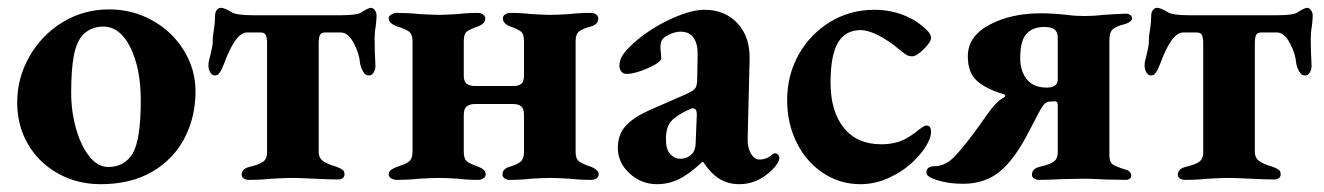

<svg xmlns="http://www.w3.org/2000/svg" viewBox="-20 -457 3387 491"><path d="M24 0ZM24 -195Q24 -258 55.5 -313Q87 -368 140.5 -400.5Q194 -433 259 -433Q319 -433 370 -404.5Q421 -376 450.5 -327.5Q480 -279 480 -224Q480 -158 452 -104Q424 -50 369.5 -18Q315 14 237 14Q178 14 129 -13Q80 -40 52 -87.5Q24 -135 24 -195ZM319 -64Q340 -99 340 -200Q340 -282 313.5 -335.5Q287 -389 244 -389Q213 -389 192 -368Q175 -349 168.5 -313Q162 -277 162 -220Q162 -172 174.5 -128Q187 -84 208.5 -57Q230 -30 257 -30Q298 -30 319 -64Z M598 -10Q598 -25 617 -30Q643 -36 653 -43.5Q663 -51 663 -67V-346Q663 -359 660 -366.5Q657 -374 646 -374H612Q582 -374 553 -294Q552 -292 548.5 -283.5Q545 -275 540.5 -269.5Q536 -264 530 -264Q522 -264 517.5 -272Q513 -280 513 -290Q513 -299 518 -316Q524 -340 524 -350Q524 -361 525 -368.5Q526 -376 527 -381Q530 -401 530 -417Q530 -426 534.5 -431.5Q539 -437 545 -437Q554 -437 572 -426Q584 -418 628 -418H850Q896 -418 905 -426Q911 -430 918 -433.5Q925 -437 929 -437Q934 -437 938.5 -431Q943 -425 943 -417Q943 -409 941 -391Q938 -375 938 -358Q938 -325 940 -291V-287Q940 -279 935.5 -271.5Q931 -264 923 -264Q914 -264 908.5 -274Q903 -284 901 -294Q899 -320 884.5 -347Q870 -374 851 -374H812Q801 -374 798 -367Q795 -360 795 -346V-68Q795 -54 805 -46Q815 -38 842 -30Q852 -26 856.5 -22.5Q861 -19 861 -11Q861 -5 856.5 -1.5Q852 2 845 2Q826 2 784 0Q744 -2 728 -2Q711 -2 675 0Q647 3 616 3Q609 3 603.5 -0.5Q598 -4 598 -10Z M974 -11Q974 -18 980 -22.5Q986 -27 997 -31Q1017 -37 1026 -44Q1035 -51 1035 -70V-351Q1035 -369 1026 -376Q1017 -383 997 -389Q974 -397 974 -410Q974 -416 981 -420Q988 -424 995 -424Q1025 -424 1053 -421Q1087 -419 1103 -419Q1118 -419 1150 -421Q1174 -424 1203 -424Q1209 -424 1215 -420Q1221 -416 1221 -410Q1221 -396 1201 -389Q1181 -382 1173.5 -376Q1166 -370 1166 -352V-264Q1166 -248 1174 -242.5Q1182 -237 1196 -237H1292Q1306 -237 1313 -242.5Q1320 -248 1320 -264V-352Q1320 -370 1312.5 -376Q1305 -382 1286 -389Q1266 -396 1266 -410Q1266 -416 1271.5 -420Q1277 -424 1284 -424Q1314 -424 1339 -421Q1371 -419 1387 -419Q1404 -419 1436 -421Q1461 -424 1492 -424Q1499 -424 1504.5 -420Q1510 -416 1510 -410Q1510 -394 1490 -389Q1471 -384 1461.5 -377Q1452 -370 1452 -352V-69Q1452 -51 1460.5 -44.5Q1469 -38 1490 -31Q1511 -23 1511 -11Q1511 -5 1505.5 -1Q1500 3 1493 3Q1463 3 1436 0Q1404 -2 1387 -2Q1370 -2 1338 0Q1313 3 1282 3Q1275 3 1270 -1Q1265 -5 1265 -11Q1265 -26 1285 -31Q1304 -37 1312 -44Q1320 -51 1320 -69V-163Q1320 -179 1313 -185Q1306 -191 1292 -191H1195Q1181 -191 1173.5 -185Q1166 -179 1166 -163V-69Q1166 -51 1174 -44.5Q1182 -38 1202 -31Q1222 -24 1222 -11Q1222 -5 1216 -1Q1210 3 1204 3Q1175 3 1151 0Q1119 -2 1103 -2Q1086 -2 1052 0Q1025 3 994 3Q987 3 980.5 -1Q974 -5 974 -11Z M1560 0ZM1560 -79Q1560 -113 1580.5 -135.5Q1601 -158 1645 -177L1734 -216Q1754 -225 1758.5 -232Q1763 -239 1763 -258L1764 -315Q1765 -344 1754 -360Q1743 -376 1721 -376Q1709 -376 1695.5 -370.5Q1682 -365 1675 -358Q1669 -351 1669 -337Q1669 -330 1670 -322.5Q1671 -315 1671 -308Q1671 -298 1637.5 -283Q1604 -268 1582 -268Q1574 -268 1569 -274Q1564 -280 1564 -289Q1564 -305 1575 -320Q1586 -335 1611 -356Q1650 -388 1699 -410Q1748 -432 1781 -432Q1834 -432 1866 -397.5Q1898 -363 1897 -306L1892 -104Q1891 -81 1900 -65Q1909 -49 1922 -49Q1941 -49 1955 -62Q1958 -65 1961 -65Q1966 -65 1969.5 -61.5Q1973 -58 1973 -54Q1973 -41 1955 -23Q1918 14 1871 14Q1842 14 1820 0.5Q1798 -13 1778 -43H1776Q1743 -12 1716.5 1Q1690 14 1660 14Q1620 14 1590 -13.5Q1560 -41 1560 -79ZM1752 -66Q1759 -77 1759 -92L1762 -164Q1762 -180 1752 -180Q1747 -180 1740 -176Q1708 -161 1695.5 -146Q1683 -131 1683 -101Q1683 -75 1694 -63Q1705 -51 1720 -51Q1739 -51 1752 -66Z M1993 0ZM1993 -201Q1993 -265 2022.5 -317.5Q2052 -370 2103 -401Q2154 -432 2216 -432Q2256 -432 2291.5 -418Q2327 -404 2352 -378Q2361 -369 2361 -360Q2361 -350 2342.5 -331.5Q2324 -313 2313 -313Q2304 -313 2297.5 -317Q2291 -321 2279 -331Q2253 -353 2226.5 -366.5Q2200 -380 2181 -380Q2142 -380 2123 -348Q2104 -316 2104 -246Q2104 -172 2138 -130Q2172 -88 2234 -88Q2263 -88 2285 -97Q2307 -106 2332 -127Q2335 -129 2340 -132.5Q2345 -136 2349 -136Q2361 -136 2361 -120Q2361 -108 2353 -92Q2342 -70 2316.5 -45Q2291 -20 2255 -3Q2219 14 2180 14Q2128 14 2085 -14.5Q2042 -43 2017.5 -92Q1993 -141 1993 -201Z M2349 -15Q2349 -32 2370 -32Q2398 -32 2422.5 -58Q2447 -84 2486 -138Q2490 -144 2503.5 -163Q2517 -182 2527.5 -192.5Q2538 -203 2546 -207Q2550 -209 2550.5 -211.5Q2551 -214 2547 -216Q2500 -230 2477.5 -251Q2455 -272 2455 -313Q2455 -364 2510 -393.5Q2565 -423 2642 -423Q2672 -423 2708 -419Q2730 -416 2753 -416Q2778 -416 2801 -419Q2849 -422 2860 -422Q2866 -422 2870.5 -418.5Q2875 -415 2875 -410Q2875 -402 2859 -396Q2834 -390 2825.5 -382Q2817 -374 2817 -354V-61Q2817 -43 2825 -37Q2833 -31 2859 -23Q2865 -22 2869 -17.5Q2873 -13 2873 -8Q2873 -3 2869 0Q2865 3 2859 3L2807 2Q2769 0 2754 0L2698 1Q2660 3 2637 3Q2630 3 2624.5 -0.5Q2619 -4 2619 -10Q2619 -25 2637 -30Q2664 -36 2674.5 -43.5Q2685 -51 2685 -67V-189Q2685 -198 2677 -198L2662 -197Q2653 -196 2645 -183.5Q2637 -171 2613 -124Q2575 -49 2536.5 -18Q2498 13 2443 13Q2406 13 2377.5 4Q2349 -5 2349 -15ZM2685 -254V-360Q2685 -375 2677 -381.5Q2669 -388 2650 -388Q2621 -388 2605 -370.5Q2589 -353 2589 -309Q2589 -275 2606 -254Q2623 -233 2657 -233Q2685 -233 2685 -254Z M2992 -10Q2992 -25 3011 -30Q3037 -36 3047 -43.5Q3057 -51 3057 -67V-346Q3057 -359 3054 -366.5Q3051 -374 3040 -374H3006Q2976 -374 2947 -294Q2946 -292 2942.5 -283.5Q2939 -275 2934.5 -269.5Q2930 -264 2924 -264Q2916 -264 2911.5 -272Q2907 -280 2907 -290Q2907 -299 2912 -316Q2918 -340 2918 -350Q2918 -361 2919 -368.5Q2920 -376 2921 -381Q2924 -401 2924 -417Q2924 -426 2928.5 -431.5Q2933 -437 2939 -437Q2948 -437 2966 -426Q2978 -418 3022 -418H3244Q3290 -418 3299 -426Q3305 -430 3312 -433.5Q3319 -437 3323 -437Q3328 -437 3332.5 -431Q3337 -425 3337 -417Q3337 -409 3335 -391Q3332 -375 3332 -358Q3332 -325 3334 -291V-287Q3334 -279 3329.5 -271.5Q3325 -264 3317 -264Q3308 -264 3302.5 -274Q3297 -284 3295 -294Q3293 -320 3278.5 -347Q3264 -374 3245 -374H3206Q3195 -374 3192 -367Q3189 -360 3189 -346V-68Q3189 -54 3199 -46Q3209 -38 3236 -30Q3246 -26 3250.5 -22.5Q3255 -19 3255 -11Q3255 -5 3250.5 -1.5Q3246 2 3239 2Q3220 2 3178 0Q3138 -2 3122 -2Q3105 -2 3069 0Q3041 3 3010 3Q3003 3 2997.5 -0.5Q2992 -4 2992 -10Z"/></svg>

Font: EB Garamond
Style: Bold
Weight: 700
Designer: Georg Duffner and Octavio Pardo
Foundry: Georg Duffner
Version: Version 1.000; ttfautohint (v1.6)